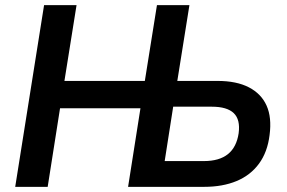

<svg xmlns="http://www.w3.org/2000/svg" viewBox="-20 -725 1115 745"><path d="M39 0 151 -705H277L230 -411H542L589 -705H715L668 -411H824Q898 -411 946 -386Q994 -361 1014.5 -315Q1035 -269 1026 -201Q1018 -135 985 -90Q952 -45 898 -22.5Q844 0 772 0H477L525 -305H213L165 0ZM619 -100H771Q831 -100 864.5 -127Q898 -154 906 -208Q913 -261 887 -286Q861 -311 802 -311H652Z"/></svg>

Font: Nunito Sans 10pt SemiCondensed
Style: Bold Italic
Weight: 700
Width: 4
Italic angle: -9°
Designer: Vernon Adams
Foundry: Vernon Adams
Version: Version 3.101;gftools[0.9.27]